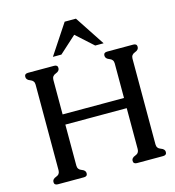

<svg xmlns="http://www.w3.org/2000/svg" viewBox="-134 -1051 1067 1173"><g transform="rotate(-15 400.0 -464.5)"><path d="M224.6 -613.8V-395H612.8V-613.8Q612.8 -638.7 588.4 -647.5Q564 -656.2 564 -675.3Q564 -695.3 586.4 -695.3H752Q774.4 -695.3 774.4 -675.3Q774.4 -656.2 749.8 -647.5Q725.1 -638.7 725.1 -613.8V-71.3Q725.1 -45.9 749.8 -37.4Q774.4 -28.8 774.4 -10.3Q774.4 9.8 752 9.8H586.4Q564 9.8 564 -10.3Q564 -28.8 588.4 -37.4Q612.8 -45.9 612.8 -71.3V-330.6H224.6V-71.3Q224.6 -45.9 249 -37.4Q273.4 -28.8 273.4 -10.3Q273.4 9.8 251.5 9.8H85.9Q63.5 9.8 63.5 -10.3Q63.5 -28.8 87.9 -37.4Q112.3 -45.9 112.3 -71.3V-613.8Q112.3 -638.7 87.9 -647.5Q63.5 -656.2 63.5 -675.3Q63.5 -695.3 85.9 -695.3H251.5Q273.4 -695.3 273.4 -675.3Q273.4 -656.2 249 -647.5Q224.6 -638.7 224.6 -613.8ZM258.3 -750 383.3 -939H454.6L579.1 -750H525.9L418.9 -846.7L312 -750Z"/></g></svg>

Font: Caudex
Style: Bold
Weight: 700
Version: Version 1.01